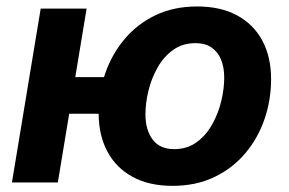

<svg xmlns="http://www.w3.org/2000/svg" viewBox="-20 -573 908 603"><path d="M17.5 0 107.8 -545.9H252L161.6 0ZM157 -215.7 176.2 -330.8H348L328.7 -215.7ZM522 10.7Q448.2 10.7 396.4 -17.6Q344.5 -45.8 317.2 -97.2Q289.8 -148.5 289.8 -217.2Q289.8 -283 310.7 -343.2Q331.7 -403.4 371.6 -450.7Q411.5 -498 468.8 -525.4Q526.2 -552.7 599.3 -552.7Q672.8 -552.7 724.8 -524.6Q776.7 -496.5 804.1 -445.1Q831.4 -393.8 831.4 -324.6Q831.4 -258.7 810.6 -198.5Q789.9 -138.2 749.9 -91.1Q709.9 -43.9 652.5 -16.6Q595.2 10.7 522 10.7ZM527.1 -104.6Q567.9 -104.6 597.7 -126.5Q627.5 -148.3 646.6 -182.7Q665.8 -217.1 675 -256Q684.2 -294.9 684.2 -328.7Q684.2 -361.5 674.2 -385.9Q664.2 -410.3 644.3 -423.9Q624.4 -437.5 593.9 -437.5Q553.1 -437.5 523.3 -415.9Q493.5 -394.3 474.4 -360.1Q455.2 -325.8 446 -287.1Q436.8 -248.3 436.8 -214Q436.8 -165.1 459.3 -134.9Q481.8 -104.6 527.1 -104.6Z"/></svg>

Font: Adwaita Sans
Style: Italic
Weight: 400
Italic angle: -9.39999°
Designer: Rasmus Andersson
Foundry: rsms
Version: Version 4.001;git-9221beed3